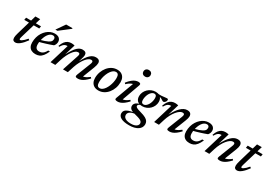

<svg xmlns="http://www.w3.org/2000/svg" viewBox="42 -1842 4580 3229"><g transform="rotate(30 2332.0 -227.5)"><path d="M62 -395.5 70 -442.5H360L353 -395.5ZM168 -136Q164 -122 161.5 -112.2Q159 -102.5 157.8 -95.8Q156.5 -89 156.5 -84.5Q156.5 -75 160.2 -71Q164 -67 170 -67Q180.5 -67 197.8 -77.5Q215 -88 237 -108.2Q259 -128.5 284 -158.5L306.5 -140Q280 -103 254.8 -75Q229.5 -47 206 -28Q182.5 -9 160.8 0.8Q139 10.5 119 10.5Q93.5 10.5 78.2 -4Q63 -18.5 63 -54Q63 -69 67 -90.8Q71 -112.5 79.5 -141L195.5 -539H288Z M610.5 -411.5Q583 -411.5 560.2 -396Q537.5 -380.5 519.2 -354Q501 -327.5 488.5 -294.5Q476 -261.5 469.2 -226Q462.5 -190.5 462.5 -157Q462.5 -103.5 483.5 -81.2Q504.5 -59 542 -59Q567 -59 588.8 -67.2Q610.5 -75.5 630.2 -95.2Q650 -115 669 -150.5H702Q675 -88.5 646.2 -53.2Q617.5 -18 584.2 -3.5Q551 11 509 11Q464 11 431.8 -5.8Q399.5 -22.5 382.8 -54.8Q366 -87 366 -134Q366 -188 379.2 -236.2Q392.5 -284.5 417.2 -324Q442 -363.5 474.5 -392.5Q507 -421.5 545.8 -437.5Q584.5 -453.5 626.5 -453.5Q667.5 -453.5 693 -440.2Q718.5 -427 730.2 -405.5Q742 -384 742 -358.5Q742 -335.5 733 -313Q724 -290.5 709.5 -275.5Q678 -263.5 645.2 -252.2Q612.5 -241 579.2 -230.8Q546 -220.5 512.8 -211Q479.5 -201.5 447 -193.5L448.5 -233.5Q501.5 -247 538.5 -260Q575.5 -273 599 -285.2Q622.5 -297.5 635.2 -310Q648 -322.5 652.8 -335.8Q657.5 -349 657.5 -363.5Q657.5 -378 652.2 -388.8Q647 -399.5 636.5 -405.5Q626 -411.5 610.5 -411.5ZM597 -515 711.5 -680H835.5L833.5 -666.5L637 -515Z M1383 -37 1376 -63Q1395.5 -62.5 1417.2 -69.5Q1439 -76.5 1463 -90.5Q1487 -104.5 1512 -125L1529.5 -104.5Q1490.5 -61.5 1456.2 -36Q1422 -10.5 1392.2 0.2Q1362.5 11 1335.5 11Q1300 11 1290.5 -1Q1281 -13 1293 -44L1395 -304Q1401.5 -320 1404.2 -330.5Q1407 -341 1407 -349.5Q1407 -362.5 1399.2 -370Q1391.5 -377.5 1372.5 -377.5Q1350 -377.5 1324 -359.5Q1298 -341.5 1271.5 -308.2Q1245 -275 1220.5 -228.5Q1196 -182 1176.5 -125L1136.5 0H1042L1143 -305.5Q1146.5 -316 1148.8 -324.2Q1151 -332.5 1152 -338.8Q1153 -345 1153 -350Q1153 -363 1145.2 -370.2Q1137.5 -377.5 1119.5 -377.5Q1096 -377.5 1070 -358.2Q1044 -339 1018.2 -303.5Q992.5 -268 969 -219.5Q945.5 -171 927 -112L892.5 0H800L914 -378Q912.5 -378 910.8 -378Q909 -378 907 -378Q886.5 -378 868.5 -371.2Q850.5 -364.5 833.2 -347Q816 -329.5 797 -296.5L779 -304Q799 -361.5 824.8 -394Q850.5 -426.5 881.5 -439.8Q912.5 -453 946.5 -453Q958 -453 968.5 -452Q979 -451 989.2 -449.2Q999.5 -447.5 1010.5 -444.5L945.5 -231V-233.5Q979.5 -298.5 1008.5 -341.5Q1037.5 -384.5 1063.8 -408.8Q1090 -433 1114.8 -443.2Q1139.5 -453.5 1164 -453.5Q1205.5 -453.5 1223.5 -436.5Q1241.5 -419.5 1241.5 -391Q1241.5 -374 1236.2 -353Q1231 -332 1222 -303.5L1204.5 -245.5H1203Q1233.5 -305 1261.8 -345.2Q1290 -385.5 1316.8 -409.2Q1343.5 -433 1369.5 -443.2Q1395.5 -453.5 1421.5 -453.5Q1466 -453.5 1485 -435Q1504 -416.5 1504 -385.5Q1504 -368 1498.5 -344.5Q1493 -321 1481 -289.5Z M1837.5 -453.5Q1886 -453.5 1919.8 -434.2Q1953.5 -415 1971.2 -379.5Q1989 -344 1989 -295.5Q1989 -234.5 1969.5 -179.2Q1950 -124 1915.2 -81.2Q1880.5 -38.5 1833.8 -13.8Q1787 11 1732.5 11Q1684.5 11 1650.5 -8.2Q1616.5 -27.5 1598.8 -63Q1581 -98.5 1581 -147Q1581 -208 1600.8 -263Q1620.5 -318 1655.2 -361Q1690 -404 1736.5 -428.8Q1783 -453.5 1837.5 -453.5ZM1734 -33Q1759.5 -33 1783.5 -50Q1807.5 -67 1827.8 -96.5Q1848 -126 1863.2 -163.2Q1878.5 -200.5 1887 -241.5Q1895.5 -282.5 1895.5 -322.5Q1895.5 -367.5 1881 -388.2Q1866.5 -409 1836.5 -409Q1810.5 -409 1786.8 -392Q1763 -375 1742.5 -345.8Q1722 -316.5 1706.8 -279Q1691.5 -241.5 1683 -200.5Q1674.5 -159.5 1674.5 -120Q1674.5 -75.5 1689.2 -54.2Q1704 -33 1734 -33Z M2059.5 -35 2193 -397 2212 -378Q2192 -379 2169.2 -371.2Q2146.5 -363.5 2122.2 -347.5Q2098 -331.5 2072.5 -307L2054.5 -326.5Q2094 -376.5 2127.8 -404Q2161.5 -431.5 2190.8 -442.5Q2220 -453.5 2246 -453.5Q2274.5 -453.5 2285.2 -442.2Q2296 -431 2287.5 -407.5L2154.5 -37L2139 -63Q2159.5 -61.5 2182.5 -67.8Q2205.5 -74 2230.2 -88Q2255 -102 2280 -123.5L2297 -102.5Q2258 -60 2224.2 -35Q2190.5 -10 2161.5 0.5Q2132.5 11 2106 11Q2072.5 11 2061.2 0.2Q2050 -10.5 2059.5 -35ZM2230.5 -646.5Q2230.5 -666 2239 -681Q2247.5 -696 2263.2 -704.8Q2279 -713.5 2300.5 -713.5Q2331 -713.5 2349.2 -696Q2367.5 -678.5 2367.5 -651Q2367.5 -632 2358.8 -616.8Q2350 -601.5 2334.5 -592.8Q2319 -584 2297.5 -584Q2267 -584 2248.8 -601.8Q2230.5 -619.5 2230.5 -646.5Z M2775.5 -372.5Q2765 -372.5 2756.5 -377.5Q2748 -382.5 2738 -389.5Q2728 -396.5 2714.2 -403.5Q2700.5 -410.5 2680 -415Q2659.5 -419.5 2630 -418.5L2622.5 -446.5Q2667 -441.5 2700 -443.8Q2733 -446 2757.8 -450Q2782.5 -454 2802 -454Q2813.5 -454 2819.5 -448.5Q2825.5 -443 2825.5 -432Q2825.5 -421 2821 -410.5Q2816.5 -400 2809.2 -391.5Q2802 -383 2793.2 -377.8Q2784.5 -372.5 2775.5 -372.5ZM2508 -165.5Q2526 -165.5 2543.2 -175.5Q2560.5 -185.5 2575.5 -203.5Q2590.5 -221.5 2601.5 -245Q2612.5 -268.5 2618.8 -295.8Q2625 -323 2625 -352.5Q2625 -386 2613.2 -401Q2601.5 -416 2579 -416Q2560.5 -416 2543.2 -406Q2526 -396 2511 -378.2Q2496 -360.5 2485.2 -337Q2474.5 -313.5 2468 -286Q2461.5 -258.5 2461.5 -229.5Q2462 -196 2473.5 -180.8Q2485 -165.5 2508 -165.5ZM2584 -453.5Q2627 -453.5 2655.2 -438Q2683.5 -422.5 2697.8 -395.2Q2712 -368 2712 -332Q2712 -290.5 2695.8 -253.8Q2679.5 -217 2650.8 -188.8Q2622 -160.5 2584 -144.5Q2546 -128.5 2502.5 -128.5Q2460 -128.5 2431.5 -144Q2403 -159.5 2388.8 -187Q2374.5 -214.5 2374.5 -250Q2374.5 -291 2390.8 -327.8Q2407 -364.5 2435.8 -392.8Q2464.5 -421 2502.5 -437.2Q2540.5 -453.5 2584 -453.5ZM2472.5 259.5Q2419.5 259.5 2379.8 251.8Q2340 244 2313.2 229.2Q2286.5 214.5 2273.2 193.5Q2260 172.5 2260 146Q2260 115.5 2279.2 92.5Q2298.5 69.5 2340.2 53.5Q2382 37.5 2450 29L2488 23.5L2500.5 39.5Q2461.5 41 2431.5 48.2Q2401.5 55.5 2380.8 67.5Q2360 79.5 2349.5 96.2Q2339 113 2339 134Q2339 159.5 2354.8 179Q2370.5 198.5 2402.8 209.8Q2435 221 2484.5 221Q2530.5 221 2561 209.8Q2591.5 198.5 2606.5 180.2Q2621.5 162 2621.5 141Q2621.5 123.5 2612.5 110.2Q2603.5 97 2584.2 86.2Q2565 75.5 2534.2 65.8Q2503.5 56 2460 45.5Q2415.5 35 2392 20Q2368.5 5 2360 -12.8Q2351.5 -30.5 2351.5 -49.5Q2351.5 -75 2366.5 -94.5Q2381.5 -114 2410 -127.8Q2438.5 -141.5 2477.5 -148.5L2494.5 -137Q2458.5 -133 2442 -120.5Q2425.5 -108 2425.5 -91.5Q2425.5 -83.5 2429.8 -76.2Q2434 -69 2445.2 -61.8Q2456.5 -54.5 2478.2 -46.8Q2500 -39 2535 -29.5Q2600 -12 2636.8 8.8Q2673.5 29.5 2688.2 54.5Q2703 79.5 2703 110.5Q2703 143 2687.8 170.2Q2672.5 197.5 2643 217.5Q2613.5 237.5 2570.5 248.5Q2527.5 259.5 2472.5 259.5Z M2809.5 -296.5 2791.5 -304Q2811.5 -361.5 2837.2 -394Q2863 -426.5 2894 -439.8Q2925 -453 2959 -453Q2970.5 -453 2981 -452Q2991.5 -451 3002 -449.2Q3012.5 -447.5 3023.5 -444.5L2956 -221.5V-224Q2983.5 -277 3012.2 -319.5Q3041 -362 3071 -391.5Q3101 -421 3132.5 -436.8Q3164 -452.5 3196.5 -452.5Q3243 -452.5 3262 -432Q3281 -411.5 3281 -379.5Q3281 -362.5 3275.8 -340.2Q3270.5 -318 3259.5 -290L3160.5 -37L3153 -63Q3173 -62.5 3194.8 -69.5Q3216.5 -76.5 3240.5 -90.5Q3264.5 -104.5 3289 -125L3307 -104.5Q3267.5 -61.5 3233.2 -36Q3199 -10.5 3169.5 0.2Q3140 11 3113 11Q3077.5 11 3067.8 -1Q3058 -13 3070.5 -44L3172 -302.5Q3178 -318.5 3181.2 -329.8Q3184.5 -341 3184.5 -350Q3184.5 -362.5 3176.2 -370Q3168 -377.5 3148.5 -377.5Q3124 -377.5 3095.2 -358Q3066.5 -338.5 3037.5 -303Q3008.5 -267.5 2983 -218.8Q2957.5 -170 2939.5 -112L2905 0H2812.5L2926.5 -378Q2925 -378 2923.2 -378Q2921.5 -378 2919.5 -378Q2899 -378 2881 -371.2Q2863 -364.5 2845.8 -347Q2828.5 -329.5 2809.5 -296.5Z M3601.5 -411.5Q3574 -411.5 3551.2 -396Q3528.5 -380.5 3510.2 -354Q3492 -327.5 3479.5 -294.5Q3467 -261.5 3460.2 -226Q3453.5 -190.5 3453.5 -157Q3453.5 -103.5 3474.5 -81.2Q3495.5 -59 3533 -59Q3558 -59 3579.8 -67.2Q3601.5 -75.5 3621.2 -95.2Q3641 -115 3660 -150.5H3693Q3666 -88.5 3637.2 -53.2Q3608.5 -18 3575.2 -3.5Q3542 11 3500 11Q3455 11 3422.8 -5.8Q3390.5 -22.5 3373.8 -54.8Q3357 -87 3357 -134Q3357 -188 3370.2 -236.2Q3383.5 -284.5 3408.2 -324Q3433 -363.5 3465.5 -392.5Q3498 -421.5 3536.8 -437.5Q3575.5 -453.5 3617.5 -453.5Q3658.5 -453.5 3684 -440.2Q3709.5 -427 3721.2 -405.5Q3733 -384 3733 -358.5Q3733 -335.5 3724 -313Q3715 -290.5 3700.5 -275.5Q3669 -263.5 3636.2 -252.2Q3603.5 -241 3570.2 -230.8Q3537 -220.5 3503.8 -211Q3470.5 -201.5 3438 -193.5L3439.5 -233.5Q3492.5 -247 3529.5 -260Q3566.5 -273 3590 -285.2Q3613.5 -297.5 3626.2 -310Q3639 -322.5 3643.8 -335.8Q3648.5 -349 3648.5 -363.5Q3648.5 -378 3643.2 -388.8Q3638 -399.5 3627.5 -405.5Q3617 -411.5 3601.5 -411.5Z M3788 -296.5 3770 -304Q3790 -361.5 3815.8 -394Q3841.5 -426.5 3872.5 -439.8Q3903.5 -453 3937.5 -453Q3949 -453 3959.5 -452Q3970 -451 3980.5 -449.2Q3991 -447.5 4002 -444.5L3934.5 -221.5V-224Q3962 -277 3990.8 -319.5Q4019.5 -362 4049.5 -391.5Q4079.5 -421 4111 -436.8Q4142.5 -452.5 4175 -452.5Q4221.5 -452.5 4240.5 -432Q4259.5 -411.5 4259.5 -379.5Q4259.5 -362.5 4254.2 -340.2Q4249 -318 4238 -290L4139 -37L4131.5 -63Q4151.5 -62.5 4173.2 -69.5Q4195 -76.5 4219 -90.5Q4243 -104.5 4267.5 -125L4285.5 -104.5Q4246 -61.5 4211.8 -36Q4177.5 -10.5 4148 0.2Q4118.5 11 4091.5 11Q4056 11 4046.2 -1Q4036.5 -13 4049 -44L4150.5 -302.5Q4156.5 -318.5 4159.8 -329.8Q4163 -341 4163 -350Q4163 -362.5 4154.8 -370Q4146.5 -377.5 4127 -377.5Q4102.5 -377.5 4073.8 -358Q4045 -338.5 4016 -303Q3987 -267.5 3961.5 -218.8Q3936 -170 3918 -112L3883.5 0H3791L3905 -378Q3903.5 -378 3901.8 -378Q3900 -378 3898 -378Q3877.5 -378 3859.5 -371.2Q3841.5 -364.5 3824.2 -347Q3807 -329.5 3788 -296.5Z M4366 -395.5 4374 -442.5H4664L4657 -395.5ZM4472 -136Q4468 -122 4465.5 -112.2Q4463 -102.5 4461.8 -95.8Q4460.5 -89 4460.5 -84.5Q4460.5 -75 4464.2 -71Q4468 -67 4474 -67Q4484.5 -67 4501.8 -77.5Q4519 -88 4541 -108.2Q4563 -128.5 4588 -158.5L4610.5 -140Q4584 -103 4558.8 -75Q4533.5 -47 4510 -28Q4486.5 -9 4464.8 0.8Q4443 10.5 4423 10.5Q4397.5 10.5 4382.2 -4Q4367 -18.5 4367 -54Q4367 -69 4371 -90.8Q4375 -112.5 4383.5 -141L4499.5 -539H4592Z"/></g></svg>

Font: Newsreader 16pt Medium
Style: Italic
Weight: 500
Italic angle: -17°
Designer: Hugues Gentile
Foundry: Production Type
Version: Version 1.003